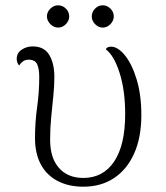

<svg xmlns="http://www.w3.org/2000/svg" viewBox="-20 -691 626 724"><path d="M294 13Q238 13 196.5 -9Q155 -31 133.5 -72Q112 -113 112 -170Q112 -230 120 -287Q128 -344 128 -400Q128 -432 120 -449Q112 -466 88 -466Q75 -466 66 -459Q57 -452 52 -444Q43 -455 43 -469Q43 -491 61.5 -503.5Q80 -516 103 -516Q147 -516 166 -483.5Q185 -451 185 -401Q185 -366 181 -328Q177 -290 173 -248.5Q169 -207 169 -164Q169 -95 202.5 -57.5Q236 -20 294 -20Q369 -20 410.5 -82Q452 -144 452 -261Q452 -350 431 -416Q410 -482 379 -505Q383 -515 399 -515Q424 -515 450.5 -483Q477 -451 495 -392.5Q513 -334 513 -257Q513 -173 486 -112.5Q459 -52 410 -19.5Q361 13 294 13ZM199 -587Q183 -587 170 -600Q157 -613 157 -629Q157 -646 170 -658.5Q183 -671 199 -671Q216 -671 228.5 -658.5Q241 -646 241 -629Q241 -613 228.5 -600Q216 -587 199 -587ZM367 -587Q351 -587 338.5 -600Q326 -613 326 -629Q326 -646 338.5 -658.5Q351 -671 367 -671Q384 -671 396.5 -658.5Q409 -646 409 -629Q409 -613 396.5 -600Q384 -587 367 -587Z"/></svg>

Font: Arima Light
Style: Regular
Weight: 300
Designer: Joana Correia and Natanael Gama
Foundry: NDISCOVER
Version: Version 1.101;gftools[0.9.23]